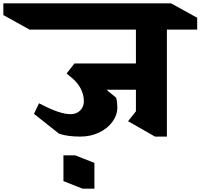

<svg xmlns="http://www.w3.org/2000/svg" viewBox="-165 -806 1198 1147"><path d="M832 -629V10H761L600 -82L647 -141V-270H471L529 -222Q536 -195 536 -165Q536 -119 507 -79Q478 -39 427.5 -14.5Q377 10 314 10Q240 10 188 -7L38 -126L68 -189Q137 -153 181 -138.5Q225 -124 257 -124Q293 -124 314.5 -146.5Q336 -169 336 -201Q336 -239 318 -275Q300 -311 265 -340L233 -367L279 -426V-427H647V-629H12L-145 -716V-786H857L1013 -700V-629ZM399 321H328L214 276V122H284L399 167Z"/></svg>

Font: Inknut Antiqua ExtraBold
Style: Regular
Weight: 800
Designer: Claus Eggers Sørensen
Foundry: Claus Eggers Sørensen
Version: Version 1.003; ttfautohint (v1.8.2) -l 8 -r 50 -G 200 -x 14 